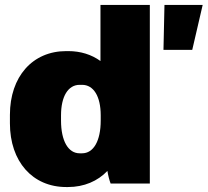

<svg xmlns="http://www.w3.org/2000/svg" viewBox="-20 -740 837 774"><path d="M247 14H254C319 14 374 -10 413 -51C416 -32 421 -13 426 0H584V-720H385V-494C349 -520 305 -534 255 -534H247C111 -534 20 -431 20 -277V-243C20 -89 111 14 247 14ZM639 -539H755L797 -720H643ZM301 -122C255 -122 226 -172 226 -254V-275C226 -352 255 -398 301 -398H311C357 -398 386 -352 386 -275V-254C386 -172 357 -122 311 -122Z"/></svg>

Font: Fixel Text Black
Style: Regular
Weight: 900
Width: 4
Designer: AlfaBravo + MacPaw
Foundry: Kyrylo Tkachov, Marchela Mozhyna, Serhii Makarenko, Maria Weinstein, Zakhar Kryvoshyya
Version: Version 1.211